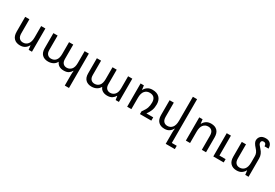

<svg xmlns="http://www.w3.org/2000/svg" viewBox="69 -2026 5049 3519"><g transform="rotate(30 2593.0 -267.0)"><path d="M509 -492V0H439L428 -87H423Q404 -47 363 -18.5Q322 10 259 10Q177 10 129.5 -37.5Q82 -85 82 -178V-492H171V-195Q171 -128 200.5 -95.5Q230 -63 280 -63Q343 -63 381.5 -110.5Q420 -158 420 -252V-492Z M1340 236V11Q1340 -12 1341.5 -33Q1343 -54 1345 -77H1340Q1322 -42 1285 -16.5Q1248 9 1183 9Q1068 9 1027 -83H1022Q1002 -40 956.5 -15.5Q911 9 852 9Q773 9 726 -36Q679 -81 679 -171V-492H768V-188Q768 -125 797.5 -94.5Q827 -64 873 -64Q935 -64 972.5 -107Q1010 -150 1010 -241V-492H1099V-188Q1099 -125 1128.5 -94.5Q1158 -64 1204 -64Q1263 -64 1301.5 -107Q1340 -150 1340 -241V-492H1429V236Z M1772 9Q1693 9 1646 -36Q1599 -81 1599 -171V-492H1688V-188Q1688 -125 1717.5 -94.5Q1747 -64 1793 -64Q1855 -64 1892.5 -107Q1930 -150 1930 -241V-492H2019V-188Q2019 -125 2048.5 -94.5Q2078 -64 2124 -64Q2183 -64 2221.5 -107Q2260 -150 2260 -241V-492H2349V0H2280L2268 -80H2263Q2245 -45 2206.5 -18Q2168 9 2103 9Q2048 9 2007 -14Q1966 -37 1948 -83H1943Q1923 -43 1877.5 -17Q1832 9 1772 9Z M2891 -70H3035V0H2794V-58Q2848 -130 2865 -179.5Q2882 -229 2882 -293Q2882 -429 2755 -429Q2692 -429 2652.5 -382.5Q2613 -336 2613 -241V0H2524V-492H2594L2605 -405H2610Q2629 -445 2670 -473.5Q2711 -502 2774 -502Q2869 -502 2921 -451Q2973 -400 2973 -308Q2973 -238 2954.5 -185Q2936 -132 2891 -70Z M3565 166H3669V236H3476V-1Q3476 -44 3482 -87H3476Q3457 -47 3417.5 -18.5Q3378 10 3315 10Q3233 10 3185.5 -37.5Q3138 -85 3138 -178V-492H3227V-195Q3227 -128 3256.5 -95.5Q3286 -63 3336 -63Q3399 -63 3437.5 -110.5Q3476 -158 3476 -252V-760H3565Z M3766 0V-492H3836L3847 -405H3852Q3871 -445 3912 -473.5Q3953 -502 4016 -502Q4099 -502 4146 -455Q4193 -408 4193 -314V0H4104V-297Q4104 -364 4074.5 -396.5Q4045 -429 3995 -429Q3932 -429 3893.5 -382.5Q3855 -336 3855 -241V0ZM4347 0V-492H4436V-70H4567V0Z M5093 -389V0H5023L5012 -87H5007Q4988 -47 4947 -18.5Q4906 10 4843 10Q4761 10 4713.5 -37.5Q4666 -85 4666 -178V-492H4755V-195Q4755 -128 4784.5 -95.5Q4814 -63 4864 -63Q4927 -63 4965.5 -109.5Q5004 -156 5004 -252V-387Q5004 -419 4990.5 -451.5Q4977 -484 4943 -520Q4874 -595 4874 -644Q4874 -697 4909 -733.5Q4944 -770 5019 -770Q5080 -770 5116 -734Q5152 -698 5152 -630H5067Q5067 -697 5014 -697Q4963 -697 4963 -651Q4963 -628 4976.5 -608.5Q4990 -589 5026 -550Q5093 -478 5093 -389Z"/></g></svg>

Font: Noto Sans Armenian
Style: Regular
Weight: 400
Designer: Monotype Design Team
Foundry: Monotype Imaging Inc.
Version: Version 2.040;GOOG;noto-fonts:20170220:a8a215d2e889